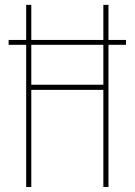

<svg xmlns="http://www.w3.org/2000/svg" viewBox="-20 -750 540 770"><path d="M14.6 -570.3V-589.8H85V-730.5H105.5V-589.8H394.5V-730.5H415V-589.8H485.4V-570.3H415V0H394.5V-389.6H105.5V0H85V-570.3ZM394.5 -570.3H105.5V-410.2H394.5Z"/></svg>

Font: Mgen+ 1mn thin
Style: Regular
Weight: 100
Designer: [Source Han Sans]
Ryoko NISHIZUKA  (kana & ideographs); Paul D. Hunt (Latin, Greek & Cyrillic); Wenlong ZHANG  (bopomofo
Version: Version 1.059.20150602